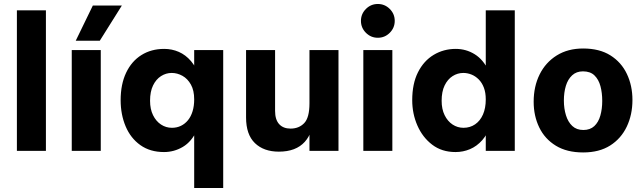

<svg xmlns="http://www.w3.org/2000/svg" viewBox="-20 -759 3237 966"><path d="M65 0V-707H211V0Z M341 0V-507H487V0ZM361 -554 447 -731H593L482 -554Z M1103 -507V187H957V-507ZM957 -259Q957 -304 940.5 -333.5Q924 -363 898 -377.5Q872 -392 844 -392Q815 -392 790 -376Q765 -360 750 -329Q735 -298 735 -252Q735 -210 750 -179.5Q765 -149 790 -132.5Q815 -116 845 -116Q870 -116 890.5 -126Q911 -136 926 -154.5Q941 -173 949 -199.5Q957 -226 957 -259ZM998 -258Q998 -162 971 -104Q944 -46 900 -20Q856 6 805 6Q735 6 686 -29Q637 -64 612 -123.5Q587 -183 587 -255Q587 -335 614.5 -393Q642 -451 691.5 -482Q741 -513 806 -513Q845 -513 879.5 -498Q914 -483 941 -451.5Q968 -420 983 -372Q998 -324 998 -258Z M1683 -507V0H1537V-507ZM1364 -507V-201Q1364 -157 1384.5 -134.5Q1405 -112 1442 -112Q1484 -112 1510.5 -139.5Q1537 -167 1537 -239L1554 -177Q1558 -95 1513.5 -45.5Q1469 4 1383 4Q1307 4 1262.5 -39Q1218 -82 1218 -168V-507Z M1808 0V-507H1954V0ZM1796 -654Q1796 -689 1821 -714Q1846 -739 1881 -739Q1916 -739 1941 -714Q1966 -689 1966 -654Q1966 -619 1941 -594Q1916 -569 1881 -569Q1846 -569 1821 -594Q1796 -619 1796 -654Z M2570 -707V0H2424V-707ZM2424 -259Q2424 -293 2414.5 -318Q2405 -343 2388.5 -359.5Q2372 -376 2352 -384Q2332 -392 2311 -392Q2282 -392 2257 -376Q2232 -360 2217 -329Q2202 -298 2202 -252Q2202 -210 2217 -179.5Q2232 -149 2257 -132.5Q2282 -116 2312 -116Q2345 -116 2370.5 -133.5Q2396 -151 2410 -183Q2424 -215 2424 -259ZM2465 -258Q2465 -186 2449.5 -135.5Q2434 -85 2406.5 -54Q2379 -23 2344.5 -8.5Q2310 6 2272 6Q2203 6 2154.5 -31Q2106 -68 2080 -127.5Q2054 -187 2054 -255Q2054 -338 2083 -395.5Q2112 -453 2162 -483Q2212 -513 2273 -513Q2325 -513 2368.5 -486Q2412 -459 2438.5 -402.5Q2465 -346 2465 -258Z M2914 8Q2832 8 2776.5 -26Q2721 -60 2693 -118Q2665 -176 2665 -247Q2665 -324 2695 -384.5Q2725 -445 2781 -480Q2837 -515 2914 -515Q2996 -515 3051 -480.5Q3106 -446 3134 -387Q3162 -328 3162 -256Q3162 -182 3133.5 -122Q3105 -62 3050 -27Q2995 8 2914 8ZM2913 -400Q2880 -400 2858.5 -380Q2837 -360 2827 -327Q2817 -294 2817 -253Q2817 -213 2827.5 -179Q2838 -145 2859.5 -125Q2881 -105 2915 -105Q2949 -105 2970 -124.5Q2991 -144 3000.5 -177.5Q3010 -211 3010 -251Q3010 -292 3001 -325.5Q2992 -359 2971 -379.5Q2950 -400 2913 -400Z"/></svg>

Font: Hind Variable Light
Style: Regular
Weight: 300
Designer: Manushi Parikh, Satya Rajpurohit
Foundry: Indian Type Foundry
Version: Version 3.000